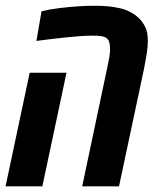

<svg xmlns="http://www.w3.org/2000/svg" viewBox="-26 -660 553 680"><path d="M265.1 0 355 -425.8Q358.9 -443.4 361.3 -458.3Q363.8 -473.1 363.8 -486.3Q363.8 -501.5 360.4 -512Q356.9 -522.5 348.6 -526.9Q341.3 -531.2 328.6 -532.5Q315.9 -533.7 302.7 -533.7Q267.6 -533.7 214.6 -528.3Q161.6 -522.9 103 -515.1L121.1 -620.1Q149.4 -627 182.9 -631.1Q216.3 -635.3 248.3 -637.5Q280.3 -639.6 305.2 -639.6Q346.2 -639.6 372.8 -635.7Q399.4 -631.8 417.5 -625.5Q431.6 -620.1 443.4 -613Q455.1 -606 464.8 -596.7Q478.5 -584 488 -565.2Q497.6 -546.4 497.6 -515.1Q497.6 -495.6 493.7 -470.2Q489.7 -444.8 483.9 -415.5L395.5 0ZM-6.3 0 79.1 -402.3H209.5L124 0Z"/></svg>

Font: Open Sans Condensed
Style: Italic
Weight: 400
Width: 3
Italic angle: -12°
Designer: Monotype Design Team
Foundry: Monotype Imaging Inc.
Version: Version 3.000